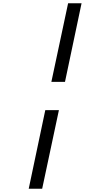

<svg xmlns="http://www.w3.org/2000/svg" viewBox="-20 -968 640 1170"><path d="M293 -469 395 -948H477L376 -469ZM155 182 256 -297H339L237 182Z"/></svg>

Font: Victor Mono Thin Medium
Style: Italic
Weight: 500
Italic angle: -12°
Monospace: yes
Version: Version 1.561;gftools[0.9.30]